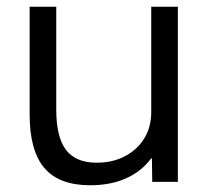

<svg xmlns="http://www.w3.org/2000/svg" viewBox="-20 -540 632 570"><path d="M248 10Q155 10 111.5 -41.5Q68 -93 68 -200V-520H147V-214Q147 -133 176 -95Q205 -57 267 -57Q315 -57 351.5 -76.5Q388 -96 408.5 -129.5Q429 -163 429 -207V-520H508V0H432L431 -70H429Q400 -31 354 -10.5Q308 10 248 10Z"/></svg>

Font: M PLUS 1 Thin
Style: Regular
Weight: 400
Version: Version 1.001